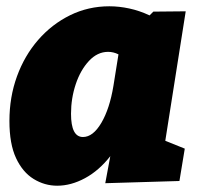

<svg xmlns="http://www.w3.org/2000/svg" viewBox="-20 -576 637 611"><path d="M162 15Q122 15 87 -6.5Q52 -28 31 -73Q10 -118 10 -191Q10 -267 34 -333Q58 -399 101.5 -449Q145 -499 203 -527.5Q261 -556 328 -556Q359 -556 391.5 -549Q424 -542 456 -527L468 -539L571 -540L506 -128L568 -103L551 0L315 7L331 -79Q295 -33 250.5 -9Q206 15 162 15ZM244 -140Q276 -140 302.5 -185Q329 -230 341 -303L357 -403Q341 -411 324 -411Q290 -411 263 -382Q236 -353 221 -308Q206 -263 206 -214Q206 -140 244 -140Z"/></svg>

Font: Bitter Black
Style: Italic
Weight: 900
Italic angle: -9°
Designer: Sol Matas, and Bitter project Authors
Foundry: Sol Matas
Version: Version 2.001